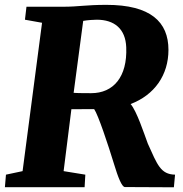

<svg xmlns="http://www.w3.org/2000/svg" viewBox="-31 -775 759 795"><path d="M-10.7 0H319.3L322.3 -51.8L232.4 -66.4L264.6 -322.8C297.9 -322.8 358.9 -323.2 358.9 -323.2C375.5 -299.3 415.5 -179.7 442.4 -91.8C456.5 -45.4 473.1 0 486.3 -0.5L689 0.5L693.8 -51.8C633.8 -53.2 620.6 -92.8 581.1 -180.2C565.9 -220.7 535.2 -315.4 509.8 -344.2C608.9 -381.8 666.5 -464.4 666.5 -568.4C666.5 -684.6 592.3 -754.9 409.7 -754.9C322.8 -754.9 295.9 -747.1 230.5 -747.1H78.6L72.3 -693.4L143.1 -680.7L62.5 -66.4L-6.3 -51.8ZM273.9 -390.6 313.5 -688.5C331.5 -691.9 358.9 -693.4 369.6 -693.4C442.4 -693.4 488.8 -655.8 491.7 -579.1C496.6 -456.5 438.5 -389.2 346.7 -389.2C333.5 -389.2 291 -389.2 273.9 -390.6Z"/></svg>

Font: Merriweather
Style: Heavy Italic
Weight: 900
Italic angle: -7.5°
Designer: Eben Sorkin
Foundry: Eben Sorkin
Version: Version 1.001